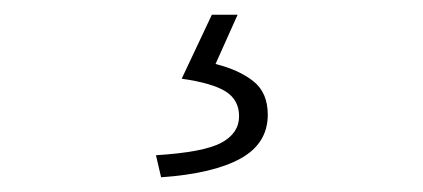

<svg xmlns="http://www.w3.org/2000/svg" viewBox="-20 -22 575 261"><path d="M199 219 192 189Q257 185 281 172Q305 159 305 136Q305 114 287 102.5Q269 91 227 85L268 -2H303L273 65Q305 73 324.5 88.5Q344 104 344 134Q344 173 307 193.5Q270 214 199 219Z"/></svg>

Font: Giro Light
Style: Regular
Weight: 300
Designer: Paul D. Hunt
Foundry: Adobe Systems Incorporated
Version: Version 1.000;PS 1.0;hotconv 1.0.88;makeotf.lib2.5.647800